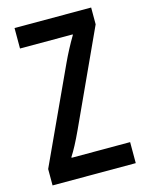

<svg xmlns="http://www.w3.org/2000/svg" viewBox="-121 -860 742 961"><g transform="rotate(-15 250.0 -380.0)"><path d="M49.8 -785.2H446.8V-698.2L222.7 -210.9Q185.5 -130.4 157.7 -87.9V-84H460.9V24.9H29.8V-60.1L254.9 -547.4Q285.6 -613.8 322.8 -676.3V-679.2H49.8Z"/></g></svg>

Font: BIZ UDGothic
Style: Bold
Weight: 700
Monospace: yes
Designer: TypeBank Co., Ltd.
Foundry: Morisawa Inc.
Version: Version 1.05